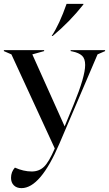

<svg xmlns="http://www.w3.org/2000/svg" viewBox="-42 -767 563 992"><path d="M15 152Q15 121 35 99Q80 119 122 119Q160 119 185.5 94.5Q211 70 241 0L17 -486L-22 -503V-508H186V-503L125 -486L292 -114L339 -228Q398 -372 398 -431Q398 -464 382 -479Q366 -494 333 -501L323 -503V-508H501V-503L462 -486L265 -25Q167 205 69 205Q44 205 29.5 190.5Q15 176 15 152ZM302 -747H389V-744Q318 -654 230 -581H225Q265 -641 302 -747Z"/></svg>

Font: Nyght Serif
Style: Regular
Weight: 400
Designer: Maksym Kobuzan
Version: Version 0.410;July 4, 2025;FontCreator 15.0.0.2958 64-bit